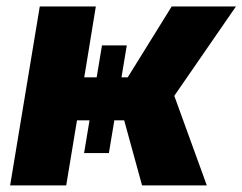

<svg xmlns="http://www.w3.org/2000/svg" viewBox="-20 -562 735 582"><path d="M10.7 0 100.6 -542.5H270.5L235.4 -327.6H367.2L500.5 -542.5H695.3L508.3 -271.5L606.9 0H410.6L356.4 -197.3H213.4L180.7 0ZM289.1 -424.3H364.3L310.1 -98.1H234.9Z"/></svg>

Font: Inter 16pt ExtraBold
Style: Italic
Weight: 800
Italic angle: -9.3988°
Version: Version 4.001;git-66647c0bb